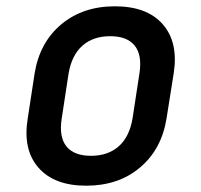

<svg xmlns="http://www.w3.org/2000/svg" viewBox="-20 -580 640 610"><path d="M254 10Q152 10 102 -47.5Q52 -105 68 -203L90 -347Q106 -445 174.5 -502.5Q243 -560 345 -560Q447 -560 497 -503Q547 -446 532 -348L509 -203Q493 -105 424.5 -47.5Q356 10 254 10ZM269 -85Q323 -85 357 -115Q391 -145 401 -203L423 -347Q432 -405 408 -435Q384 -465 330 -465Q276 -465 242 -435Q208 -405 198 -347L176 -203Q167 -145 191 -115Q215 -85 269 -85Z"/></svg>

Font: NKDuy Mono SemiBold
Style: Italic
Weight: 600
Italic angle: -9°
Monospace: yes
Designer: NKDuy
Foundry: NKDuy
Version: Version 2.251; ttfautohint (v1.8.4.7-5d5b)